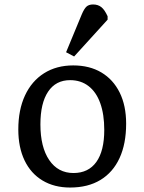

<svg xmlns="http://www.w3.org/2000/svg" viewBox="-20 -826 643 860"><path d="M294 14Q223 14 170.5 -17.5Q118 -49 90 -107.5Q62 -166 62 -246Q62 -334 92 -398.5Q122 -463 177.5 -498Q233 -533 308 -533Q381 -533 434 -501.5Q487 -470 516 -411.5Q545 -353 545 -272Q545 -182 515.5 -118Q486 -54 430 -20Q374 14 294 14ZM309 -51Q376 -51 411.5 -100.5Q447 -150 447 -244Q447 -314 429 -364Q411 -414 376.5 -440.5Q342 -467 294 -467Q230 -467 195.5 -415.5Q161 -364 161 -269Q161 -167 200.5 -109Q240 -51 309 -51ZM312 -573 276 -592 346 -761Q357 -787 367.5 -796.5Q378 -806 397 -806Q419 -806 434 -794Q449 -782 462 -753V-738Z"/></svg>

Font: Literata Variable Black
Style: Regular
Weight: 900
Designer: Latin by Veronika Burian and Jose Scaglione. Greek by Irene Vlachou. Cyrillic by Vera Evstafieva.
Foundry: TypeTogether
Version: Version 3.021